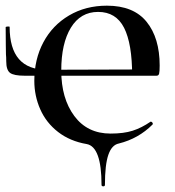

<svg xmlns="http://www.w3.org/2000/svg" viewBox="-20 -500 616 677"><path d="M286 8Q227 -2 185 -34.5Q143 -67 122 -114.5Q101 -162 101 -215Q101 -291 133 -351Q165 -411 223.5 -445.5Q282 -480 357 -480Q451 -480 497 -423Q543 -366 543 -269Q543 -247 541 -240Q539 -233 532 -233H446Q446 -346 417.5 -402Q389 -458 326 -458Q264 -458 230 -402.5Q196 -347 196 -251Q196 -153 242 -91Q288 -29 370 -29Q416 -29 447.5 -39Q479 -49 511 -71H512Q515 -71 517.5 -67.5Q520 -64 518 -61Q468 -11 399 6Q374 11 362 46Q350 81 350 152Q350 157 344 157Q338 157 338 152Q338 18 286 8ZM2 -284Q2 -299 1 -308Q1 -319 0.5 -340.5Q0 -362 0 -404Q0 -406 7 -406.5Q14 -407 14 -405Q14 -254 145 -254L455 -255V-233H67Q29 -233 15.5 -243Q2 -253 2 -284Z"/></svg>

Font: Cormorant Unicase SemiBold
Style: Regular
Weight: 600
Designer: Christian Thalmann (Catharsis Fonts)
Foundry: Catharsis Fonts
Version: Version 4.000